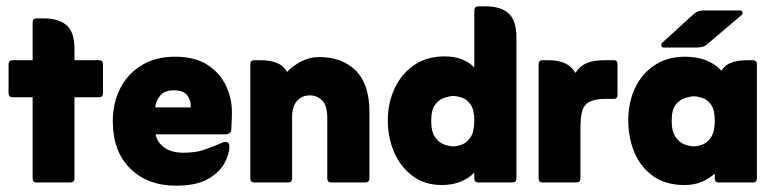

<svg xmlns="http://www.w3.org/2000/svg" viewBox="-20 -576 2443 606"><path d="M83 -269H20Q7 -269 7 -282V-373Q7 -386 20 -386H83V-506Q83 -518 95 -518H118Q165 -518 190 -496.5Q215 -475 215 -422V-386H293Q305 -386 305 -373V-282Q305 -269 293 -269H215V-13Q215 0 201 0H95Q83 0 83 -13Z M471 -152Q476 -127 498.5 -110.5Q521 -94 558 -94Q596 -94 620.5 -102Q645 -110 675 -123Q685 -128 692 -128Q704 -128 704 -113Q704 -90 688.5 -61Q673 -32 636.5 -11Q600 10 536 10Q445 10 390.5 -44.5Q336 -99 336 -193Q336 -251 359.5 -297Q383 -343 427 -370Q471 -397 532 -397Q595 -397 634.5 -371.5Q674 -346 693 -306Q712 -266 712 -222Q712 -203 711 -189.5Q710 -176 710 -167Q709 -152 691 -152ZM470 -237H582Q584 -255 572.5 -273Q561 -291 528 -291Q499 -291 485 -273.5Q471 -256 470 -237Z M886 -349Q904 -368 930.5 -382Q957 -396 987 -396Q1059 -396 1102.5 -353.5Q1146 -311 1146 -222V-13Q1146 0 1132 0H1026Q1013 0 1013 -13V-202Q1013 -244 996.5 -259.5Q980 -275 958 -275Q933 -275 917.5 -257.5Q902 -240 902 -207V-13Q902 0 889 0H783Q770 0 770 -13V-373Q770 -386 783 -386H803Q832 -386 853.5 -377.5Q875 -369 886 -349Z M1477 -363V-542Q1477 -556 1490 -556H1513Q1561 -556 1585.5 -533.5Q1610 -511 1610 -458V-13Q1610 0 1597 0H1490Q1477 0 1477 -13V-31Q1438 8 1374 8Q1321 8 1282.5 -20.5Q1244 -49 1224 -95.5Q1204 -142 1204 -196Q1204 -251 1225.5 -297Q1247 -343 1287 -370.5Q1327 -398 1383 -398Q1416 -398 1439.5 -388Q1463 -378 1477 -363ZM1411 -114Q1422 -114 1437.5 -119.5Q1453 -125 1465 -142.5Q1477 -160 1477 -195Q1477 -230 1465 -246.5Q1453 -263 1437.5 -268Q1422 -273 1411 -273Q1401 -273 1384 -268Q1367 -263 1354 -246.5Q1341 -230 1341 -195Q1341 -160 1353.5 -142.5Q1366 -125 1383 -119.5Q1400 -114 1411 -114Z M1796 -346Q1812 -369 1833 -377.5Q1854 -386 1891 -386H1918Q1929 -386 1929 -373V-277Q1929 -264 1918 -264H1894Q1857 -264 1839.5 -254Q1822 -244 1817 -223.5Q1812 -203 1812 -170V-13Q1812 0 1799 0H1693Q1680 0 1680 -13V-373Q1680 -386 1693 -386H1711Q1774 -386 1796 -346Z M2076 -426Q2069 -426 2067.5 -431.5Q2066 -437 2070 -441L2170 -532Q2182 -543 2200 -543H2315Q2322 -543 2323.5 -537.5Q2325 -532 2320 -528L2214 -438Q2207 -431 2198 -428.5Q2189 -426 2179 -426ZM2236 -28Q2218 -12 2194.5 -2Q2171 8 2140 8Q2082 8 2042.5 -19.5Q2003 -47 1983 -93.5Q1963 -140 1963 -196Q1963 -253 1984.5 -298.5Q2006 -344 2046.5 -370.5Q2087 -397 2142 -397Q2216 -397 2257 -353Q2268 -371 2289 -378.5Q2310 -386 2339 -386H2356Q2369 -386 2369 -373V-13Q2369 0 2356 0H2249Q2236 0 2236 -13ZM2170 -114Q2181 -114 2196.5 -119.5Q2212 -125 2224 -142.5Q2236 -160 2236 -195Q2236 -230 2224 -246Q2212 -262 2196.5 -267Q2181 -272 2170 -272Q2160 -272 2143 -267Q2126 -262 2113 -246Q2100 -230 2100 -195Q2100 -160 2113 -142.5Q2126 -125 2142.5 -119.5Q2159 -114 2170 -114Z"/></svg>

Font: Zain Black
Style: Regular
Weight: 900
Designer: Zain,Boutros
Foundry: Mobile Telecommunications Company (Zain), 2024
Version: Version 1.50; ttfautohint (v1.8.4)